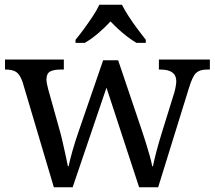

<svg xmlns="http://www.w3.org/2000/svg" viewBox="-20 -786 902 806"><path d="M75 -441Q64 -473 48.5 -483.5Q33 -494 4 -494H1V-536H248V-494H235Q205 -494 190 -485.5Q175 -477 175 -452Q175 -444 177.5 -432Q180 -420 183 -409L230 -241Q237 -217 243.5 -187.5Q250 -158 256 -131.5Q262 -105 265 -88H268Q273 -113 284.5 -153.5Q296 -194 309 -231L413 -533H476L576 -237Q584 -213 593 -184.5Q602 -156 609 -130.5Q616 -105 619 -88H622Q627 -113 636.5 -149.5Q646 -186 661 -234L711 -395Q715 -408 717.5 -422.5Q720 -437 720 -445Q720 -494 654 -494H647V-536H861V-494H848Q819 -494 803.5 -480Q788 -466 773 -416L644 0H564L427 -418L285 0H206ZM297 -619Q313 -638 332 -664Q351 -690 369 -717Q387 -744 397 -766H492Q503 -744 520.5 -717Q538 -690 557.5 -664Q577 -638 592 -619V-606H553Q534 -617 514.5 -632Q495 -647 477 -663.5Q459 -680 444 -696Q422 -672 393.5 -647.5Q365 -623 336 -606H297Z"/></svg>

Font: Noto Naskh Arabic UI
Style: Regular
Weight: 400
Designer: Monotype Design Team, David Williams, Mohamad Dakak and Nizar Qandah
Foundry: Monotype Imaging Inc.
Version: Version 2.014